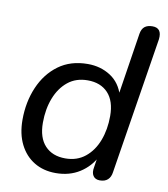

<svg xmlns="http://www.w3.org/2000/svg" viewBox="-81 -781 750 858"><g transform="rotate(10 293.5 -351.5)"><path d="M229 9Q173 9 131 -16.5Q89 -42 65.5 -89Q42 -136 42 -200Q42 -281 71 -348.5Q100 -416 154.5 -456Q209 -496 287 -496Q345 -496 390 -467Q435 -438 452 -380H445L490 -669Q494 -692 507 -702Q520 -712 542 -712Q564 -712 573.5 -699Q583 -686 580 -660L481 -39Q478 -17 465 -5Q452 7 429 7Q408 7 398.5 -7.5Q389 -22 394 -47L405 -118L410 -101Q384 -50 337.5 -20.5Q291 9 229 9ZM260 -63Q313 -63 350 -93Q387 -123 406 -173Q425 -223 425 -284Q425 -352 391.5 -388Q358 -424 299 -424Q246 -424 209.5 -394.5Q173 -365 153.5 -315Q134 -265 134 -203Q134 -135 167.5 -99Q201 -63 260 -63Z"/></g></svg>

Font: Nunito ExtraLight Medium
Style: Italic
Weight: 500
Italic angle: -9°
Version: Version 3.602